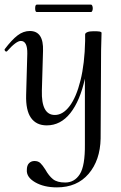

<svg xmlns="http://www.w3.org/2000/svg" viewBox="-29 -529 522 830"><path d="M410 -388 408 -312 406 70Q404 164 354 222.5Q304 281 217 281Q161 281 123 259Q85 237 87 206Q87 186 96.5 176.5Q106 167 120 167Q136 167 145.5 176Q155 185 167 204Q182 231 200 245.5Q218 260 253 260Q293 260 316 224Q339 188 338 94V-189Q317 -93 275 -40Q233 13 173 13Q128 13 105 -19.5Q82 -52 84 -119L89 -297Q90 -352 61 -352Q41 -352 2 -308Q0 -306 -2 -306Q-5 -306 -7.5 -309.5Q-10 -313 -9 -316Q22 -357 47 -376Q72 -395 100 -395Q160 -395 157 -309L152 -138Q149 -32 208 -32Q243 -32 272 -70.5Q301 -109 319 -181.5Q337 -254 339 -352V-380Q339 -386 348.5 -390Q358 -394 375 -394Q396 -394 402.5 -392.5Q409 -391 410 -388ZM123 -493Q123 -509 130 -509H364Q368 -509 370 -504Q372 -499 372 -493Q372 -487 370 -482Q368 -477 364 -477H130Q123 -477 123 -493Z"/></svg>

Font: Cormorant Upright Medium
Style: Regular
Weight: 500
Designer: Christian Thalmann (Catharsis Fonts)
Foundry: Catharsis Fonts
Version: Version 3.302